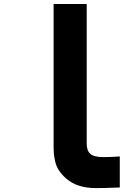

<svg xmlns="http://www.w3.org/2000/svg" viewBox="-20 -937 707 967"><path d="M583.3 7.2Q500.7 10.4 463.5 10.4Q368.5 10.4 313.2 -37.8Q291 -57.3 277 -78.8Q263 -100.3 257.8 -124.3Q252.6 -148.4 251.3 -162.8Q250 -177.1 250 -200.5V-916.7H416.7V-213.5Q416.7 -178.4 434.9 -162.1Q453.1 -145.8 500 -145.8Q544.3 -145.8 583.3 -149.1Z"/></svg>

Font: Monoid
Style: Bold
Weight: 700
Width: 4
Designer: Andreas Larsen (@larsenwork)
Version: Version 0.61